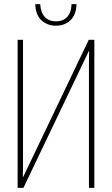

<svg xmlns="http://www.w3.org/2000/svg" viewBox="-20 -906 540 926"><path d="M65 0V-714H91V-137Q91 -112 91 -96Q91 -80 90 -53H92L408 -714H435V0H409V-564Q409 -595 409 -614Q409 -633 410 -659H408L93 0ZM249 -782Q209 -782 180.5 -807.5Q152 -833 150 -886H174Q176 -846 196 -824.5Q216 -803 250 -803Q284 -803 304 -824.5Q324 -846 325 -886H349Q348 -836 320.5 -809Q293 -782 249 -782Z"/></svg>

Font: Noto Sans Mono ExtraCondensed Thin
Style: Regular
Weight: 100
Width: 2
Designer: Monotype Design Team
Foundry: Monotype Imaging Inc.
Version: Version 2.014; ttfautohint (v1.8.4.7-5d5b)